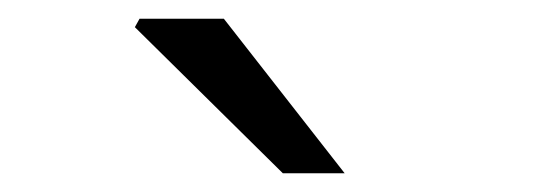

<svg xmlns="http://www.w3.org/2000/svg" viewBox="-20 -755 582 205"><path d="M282 -570 124 -726 129 -735H219L348 -570Z"/></svg>

Font: Source Sans 3
Style: Regular
Weight: 400
Designer: Paul D. Hunt
Foundry: Adobe
Version: Version 3.046;hotconv 1.0.118;makeotfexe 2.5.65603